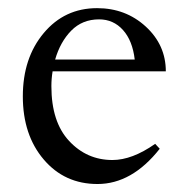

<svg xmlns="http://www.w3.org/2000/svg" viewBox="-20 -445 458 476"><path d="M221.7 11.2Q140.1 11.2 88.4 -49.6Q36.6 -110.4 36.6 -206.1Q36.6 -301.3 88.4 -363Q140.1 -424.8 220.7 -424.8Q291.5 -424.8 341.3 -379.2Q391.1 -333.5 391.1 -268.1H110.4Q107.4 -250 107.4 -231.4Q107.4 -142.6 151.4 -95.5Q195.3 -48.3 258.8 -48.3Q307.6 -48.3 364.7 -88.4L376 -76.2Q307.1 11.2 221.7 11.2ZM225.6 -397Q184.1 -397 156.7 -369.1Q129.4 -341.3 116.7 -297.4H314Q308.6 -344.2 284.9 -370.6Q261.2 -397 225.6 -397Z"/></svg>

Font: Elstob 18pt
Style: Regular
Weight: 400
Designer: Peter S. Baker
Version: Version 1.015